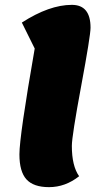

<svg xmlns="http://www.w3.org/2000/svg" viewBox="-20 -746 423 791"><path d="M182 25Q118 25 89 -7Q60 -39 60 -110Q60 -185 123 -546L70 -653Q183 -726 276 -726Q353 -726 353 -632Q353 -599 314.5 -392Q276 -185 276 -145Q276 -62 306 -20Q249 25 182 25Z"/></svg>

Font: Lemonada
Style: Bold
Weight: 700
Designer: Mohamed Gaber (Arabic), Eduardo Tunni (Latin)
Foundry: Kief Type Foundry
Version: Version 4.004